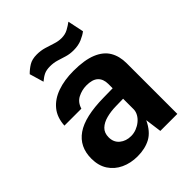

<svg xmlns="http://www.w3.org/2000/svg" viewBox="-204 -843 974 974"><g transform="rotate(-45 283.0 -356.0)"><path d="M216 10Q167 10 127.2 -8.5Q87.5 -27 64.5 -62.2Q41.5 -97.5 41.5 -148Q41.5 -233 105 -277.2Q168.5 -321.5 305.5 -323L370.5 -324V-355Q370.5 -390.5 349.8 -409.8Q329 -429 285 -428.5Q253.5 -428 224.8 -413.5Q196 -399 185 -363H63.5Q66.5 -419 96.2 -455.2Q126 -491.5 176.5 -509.2Q227 -527 292 -527Q371 -527 419 -507.2Q467 -487.5 488.8 -450.8Q510.5 -414 510.5 -363.5V0H388.5L376.5 -89Q350 -33 310.2 -11.5Q270.5 10 216 10ZM265.5 -86Q285 -86 303.8 -93.2Q322.5 -100.5 337.5 -112.8Q352.5 -125 361.2 -140.5Q370 -156 370.5 -172.5V-249L318 -248Q281.5 -247.5 250 -239.2Q218.5 -231 199.2 -212.5Q180 -194 180 -162.5Q180 -126.5 204.8 -106.2Q229.5 -86 265.5 -86ZM146 -595.5 123.5 -672Q141.5 -690.5 163.5 -704Q185.5 -717.5 219.5 -717.5Q247.5 -717.5 272.8 -710Q298 -702.5 321.2 -694.8Q344.5 -687 367 -687Q393.5 -687 414 -698.2Q434.5 -709.5 450.5 -721.5L468.5 -635Q453 -622.5 427 -611.2Q401 -600 367.5 -600Q339.5 -600 316.8 -607Q294 -614 272 -620.8Q250 -627.5 224.5 -627.5Q199 -627.5 182.2 -619.8Q165.5 -612 146 -595.5Z"/></g></svg>

Font: Public Sans Thin
Style: Bold
Weight: 700
Version: Version 2.001